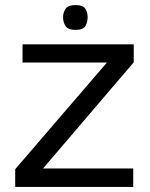

<svg xmlns="http://www.w3.org/2000/svg" viewBox="-20 -738 594 758"><path d="M40 0V-70L402 -491H69V-563H508V-492L150 -73H506V0ZM278 -620Q249 -620 239 -635Q229 -650 229 -670Q229 -689 239 -703.5Q249 -718 278 -718Q308 -718 317 -703.5Q326 -689 326 -670Q326 -650 317 -635Q308 -620 278 -620Z"/></svg>

Font: Darker Grotesque Light SemiBold
Style: Regular
Weight: 600
Version: Version 1.000;gftools[0.9.28]